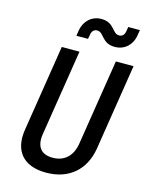

<svg xmlns="http://www.w3.org/2000/svg" viewBox="-139 -1036 877 1132"><g transform="rotate(15 300.0 -470.0)"><path d="M454 -811C512 -811 557 -850 567 -913L572 -945H501L496 -915C492 -894 479 -883 461 -883C418 -883 418 -950 337 -950C279 -950 234 -910 224 -847L219 -816H290L295 -843C298 -866 312 -878 330 -878C373 -878 373 -811 454 -811ZM254 10C394 10 486 -71 508 -204L591 -730H483L400 -205C388 -130 342 -85 269 -85C196 -85 166 -130 178 -205L261 -730H153L70 -204C48 -72 114 10 254 10Z"/></g></svg>

Font: JetBrains Mono SemiBold
Style: Italic
Weight: 472
Italic angle: -9°
Monospace: yes
Designer: Philipp Nurullin, Konstantin Bulenkov
Foundry: JetBrains
Version: Version 2.305